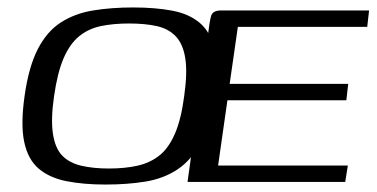

<svg xmlns="http://www.w3.org/2000/svg" viewBox="-20 -488 1010 515"><path d="M263 7Q204 7 158.5 -2Q113 -11 84 -35.5Q55 -60 45 -107Q35 -154 46 -231Q57 -309 81.5 -356.5Q106 -404 143.5 -428Q181 -452 230 -460Q279 -468 337 -468Q396 -468 441.5 -459.5Q487 -451 516 -426.5Q545 -402 555 -355Q565 -308 554 -231Q543 -152 518 -105Q493 -58 456 -33.5Q419 -9 370.5 -1Q322 7 263 7ZM272 -36Q315 -36 348.5 -43.5Q382 -51 407 -70.5Q432 -90 449 -129Q466 -168 474 -230Q483 -293 477 -331.5Q471 -370 451.5 -390.5Q432 -411 400.5 -418Q369 -425 326 -425Q284 -425 250.5 -418Q217 -411 192 -390.5Q167 -370 150.5 -331.5Q134 -293 125 -230Q116 -168 122 -129Q128 -90 147 -70.5Q166 -51 198 -43.5Q230 -36 272 -36ZM483 0 542 -425Q544 -437 546 -444.5Q548 -452 554.5 -456Q561 -460 574 -460H970L965 -416H618L596 -263H914L909 -219H590L565 -44H913L906 0Z"/></svg>

Font: Genos
Style: Italic
Weight: 400
Italic angle: -8°
Version: Version 1.010